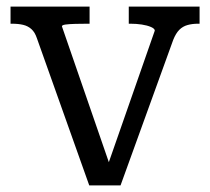

<svg xmlns="http://www.w3.org/2000/svg" viewBox="-20 -557 637 583"><path d="M450 -464Q450 -470 438.5 -475Q427 -480 410.5 -482.5Q394 -485 376 -485H371V-537H586V-485H581Q564 -485 549.5 -481Q535 -477 524.5 -466.5Q514 -456 506 -436L346 6H251L92 -441Q86 -459 75.5 -468.5Q65 -478 50.5 -481.5Q36 -485 16 -485H12V-537H252V-485H247Q227 -485 208.5 -484.5Q190 -484 179 -482.5Q168 -481 168 -477L320 -37L304 -46Z"/></svg>

Font: Roboto Serif 20pt SemiCondensed
Style: Regular
Weight: 400
Width: 4
Version: Version 1.008